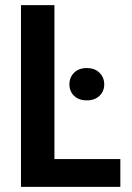

<svg xmlns="http://www.w3.org/2000/svg" viewBox="-20 -731 518 751"><path d="M450.7 -108.9V0H155.3V-108.9ZM192.9 -710.9V0H62V-710.9ZM251.5 -400.9Q251.5 -428.2 269.8 -446.5Q288.1 -464.8 319.3 -464.8Q350.6 -464.8 369.1 -446.5Q387.7 -428.2 387.7 -400.9Q387.7 -374 369.1 -356.2Q350.6 -338.4 319.3 -338.4Q288.1 -338.4 269.8 -356.2Q251.5 -374 251.5 -400.9Z"/></svg>

Font: Roboto Condensed SemiBold
Style: Regular
Weight: 600
Designer: Christian Robertson
Foundry: Google
Version: Version 3.008; 2023